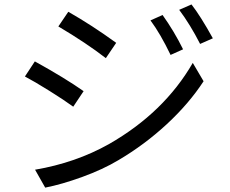

<svg xmlns="http://www.w3.org/2000/svg" viewBox="-20 -814 1040 869"><path d="M661.1 -721.7 715.8 -746.1Q768.6 -671.9 808.6 -590.8L752 -565.4Q706.1 -661.1 661.1 -721.7ZM791 -769.5 846.7 -793.9Q887.7 -741.2 943.4 -640.6L885.7 -615.2Q840.8 -703.1 791 -769.5ZM244.1 -694.3 289.1 -760.7Q395.5 -700.2 505.9 -620.1L459 -550.8Q371.1 -619.1 244.1 -694.3ZM184.6 35.2 138.7 -45.9Q322.3 -77.1 473.6 -162.1Q722.7 -304.7 852.5 -529.3L901.4 -446.3Q835.9 -345.7 735.4 -252.4Q634.8 -159.2 515.6 -88.9Q445.3 -46.9 352.5 -13.2Q259.8 20.5 184.6 35.2ZM92.8 -467.8 137.7 -536.1Q275.4 -460 358.4 -401.4L311.5 -331.1Q271.5 -360.4 203.6 -402.8Q135.7 -445.3 92.8 -467.8Z"/></svg>

Font: Gen Shin Gothic Regular
Style: Regular
Weight: 400
Designer: [Source Han Sans]
Ryoko NISHIZUKA  (kana & ideographs); Paul D. Hunt (Latin, Greek & Cyrillic); Wenlong ZHANG  (bopomofo
Version: Version 1.002.20150607